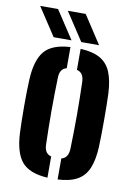

<svg xmlns="http://www.w3.org/2000/svg" viewBox="-88 -828 623 893"><g transform="rotate(10 224.0 -381.5)"><path d="M38 -174Q37 -197 36.2 -229.8Q35.5 -262.5 35.5 -298.8Q35.5 -335 36 -368.8Q36.5 -402.5 38 -427Q42.5 -518.5 78 -561Q113.5 -603.5 200 -608.5V-508.5Q183 -504 175.2 -491.5Q167.5 -479 167 -458.5Q166 -419.5 165.2 -379.8Q164.5 -340 164.5 -300.2Q164.5 -260.5 165.2 -220.8Q166 -181 167 -142Q167.5 -121.5 175.2 -109Q183 -96.5 200 -91.5V8.5Q114 3.5 78.2 -39Q42.5 -81.5 38 -174ZM248 8.5V-90.5Q265.5 -95.5 273.2 -108.2Q281 -121 282 -142Q283 -181.5 283.8 -221Q284.5 -260.5 284.5 -300.5Q284.5 -340.5 283.8 -380Q283 -419.5 282 -458.5Q281 -480 273.2 -492.2Q265.5 -504.5 248 -509.5V-608.5Q306.5 -605.5 341 -585.8Q375.5 -566 391.8 -526.8Q408 -487.5 411 -427Q412 -404 412.5 -371Q413 -338 413 -301.8Q413 -265.5 412.5 -232Q412 -198.5 411 -174Q408 -112.5 391.8 -73.2Q375.5 -34 341 -14.2Q306.5 5.5 248 8.5ZM115 -640 28 -772.5H112.5L199.5 -640ZM245.5 -640 158.5 -772.5H243L329.5 -640Z"/></g></svg>

Font: Big Shoulders Stencil Display Thin ExtraBold
Style: Regular
Weight: 800
Version: Version 2.001